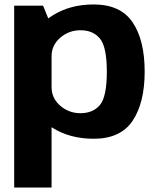

<svg xmlns="http://www.w3.org/2000/svg" viewBox="-20 -618 706 860"><path d="M43.5 222H211V-499L173 -592.5H43.5ZM399.5 3.5Q520 3.5 574 -77Q628 -157.5 628 -297.5Q628 -438 574 -518Q520 -598 399.5 -598Q293.5 -598 215.2 -548.5Q137 -499 137 -439L211 -366.5Q211 -415.5 249.8 -449Q288.5 -482.5 340.5 -482.5Q397 -482.5 427.8 -445Q458.5 -407.5 458.5 -297Q458.5 -185 427.8 -148Q397 -111 340.5 -111Q288.5 -111 249.8 -144.5Q211 -178 211 -228L137 -154Q137 -94.5 215.2 -45.5Q293.5 3.5 399.5 3.5Z"/></svg>

Font: Anybody Thin
Style: Bold
Weight: 700
Version: Version 1.113;gftools[0.9.25]